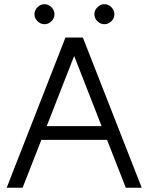

<svg xmlns="http://www.w3.org/2000/svg" viewBox="-20 -875 693 895"><path d="M154.8 -841.3Q140.6 -827.1 140.6 -808.6Q140.6 -790 154.8 -776.1Q168.9 -762.2 187.5 -762.2Q206.1 -762.2 220 -776.1Q233.9 -790 233.9 -808.6Q233.9 -827.1 220 -841.3Q206.1 -855.5 187.5 -855.5Q168.9 -855.5 154.8 -841.3ZM434.1 -841.3Q419.9 -827.1 419.9 -808.6Q419.9 -790 434.1 -776.1Q448.2 -762.2 466.8 -762.2Q485.4 -762.2 499.3 -776.1Q513.2 -790 513.2 -808.6Q513.2 -827.1 499.3 -841.3Q485.4 -855.5 466.8 -855.5Q448.2 -855.5 434.1 -841.3ZM172.9 -223.1 85.4 0H11.2L285.2 -700.2H366.2L640.6 0H566.4L479 -223.1ZM325.7 -614.3 197.8 -287.1H453.6Z"/></svg>

Font: LilGrotesk
Style: Regular
Weight: 400
Designer: BSozoo
Foundry: BSozoo
Version: Version 1.004;PS 001.004;hotconv 1.0.70;makeotf.lib2.5.58329